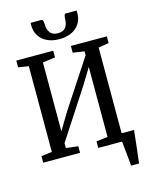

<svg xmlns="http://www.w3.org/2000/svg" viewBox="-162 -1072 1046 1351"><g transform="rotate(-15 361.5 -397.0)"><path d="M620 180Q618.5 159.5 616.2 136.5Q614 113.5 611.5 89.5Q609 65.5 606.5 42.8Q604 20 602.5 0L555.5 -57H705Q703 -37 700.2 -13.2Q697.5 10.5 694.8 36.2Q692 62 689 87.5Q686 113 683 136.8Q680 160.5 678 180ZM28 0V-48L106 -57.5V-682L31 -694V-743H300V-694L208.5 -682V-180L283.5 -305L512 -653.5V-681.5L428.5 -694V-743H690.5V-694L614.5 -681.5V-58L695 -48V0H429V-48L512 -58V-568L441.5 -452L208.5 -94V-58L296.5 -48V0ZM273.5 -973.5Q284 -973.5 287 -963.2Q290 -953 290 -940Q290 -901.5 307.5 -877.2Q325 -853 365 -853Q405 -853 422 -877.2Q439 -901.5 439 -940Q439 -953 442.2 -963.2Q445.5 -973.5 456 -973.5H531.5Q532 -969 532.2 -964.2Q532.5 -959.5 532.5 -955Q532.5 -911 511.5 -878.2Q490.5 -845.5 452.8 -827.8Q415 -810 364.5 -810Q314.5 -810 276.5 -827.8Q238.5 -845.5 217.5 -878.2Q196.5 -911 196.5 -955Q196.5 -959.5 196.8 -964.2Q197 -969 197.5 -973.5Z"/></g></svg>

Font: Merriweather 24pt SemiCondensed
Style: Regular
Weight: 400
Width: 4
Designer: Eben Sorkin
Foundry: Eben Sorkin
Version: Version 2.100